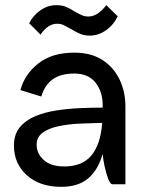

<svg xmlns="http://www.w3.org/2000/svg" viewBox="-20 -714 578 744"><path d="M137 -580 93 -624Q108 -654 136.5 -674Q165 -694 198 -694Q219 -694 234.5 -688Q250 -682 270 -669Q288 -659 298.5 -654.5Q309 -650 323 -650Q358 -650 392 -694L436 -651Q420 -617 390.5 -596.5Q361 -576 328 -576Q307 -576 291.5 -582.5Q276 -589 256 -601Q238 -611 227 -616.5Q216 -622 201 -622Q166 -622 137 -580ZM140 -340 59 -365Q76 -427 129 -468.5Q182 -510 268 -510Q333 -510 377 -481.5Q421 -453 443.5 -405.5Q466 -358 466 -302V0H416Q407 0 399 -21.5Q391 -43 385 -71Q379 -99 378 -118Q361 -57 322.5 -23.5Q284 10 217 10Q134 10 84 -35Q34 -80 34 -150Q34 -193 56.5 -220.5Q79 -248 116 -263.5Q153 -279 198.5 -286Q244 -293 290.5 -295Q337 -297 378 -297V-305Q378 -359 350 -394Q322 -429 268 -429Q215 -429 184 -406.5Q153 -384 140 -340ZM122 -153Q122 -119 149.5 -94Q177 -69 229 -69Q299 -69 334.5 -112Q370 -155 376 -238Q334 -237 289.5 -235Q245 -233 207 -225Q169 -217 145.5 -200Q122 -183 122 -153Z"/></svg>

Font: Haskoy Medium
Style: Regular
Weight: 500
Designer: Ertekin Erdin
Foundry: Ertekin Erdin
Version: Version 1.500; ttfautohint (v1.8.3)